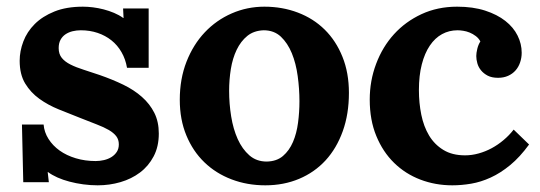

<svg xmlns="http://www.w3.org/2000/svg" viewBox="-20 -536 1608 572"><path d="M109.9 -165Q111.8 -142.1 124.5 -122.1Q137.2 -102.1 157.7 -87.4Q178.2 -72.8 205.8 -64.5Q233.4 -56.2 265.1 -56.2Q277.3 -56.2 289.8 -59.1Q302.2 -62 312 -68.1Q321.8 -74.2 327.9 -83.5Q334 -92.8 334 -106Q334 -120.1 326.4 -130.1Q318.8 -140.1 304.2 -148.7Q289.6 -157.2 267.8 -165.5Q246.1 -173.8 217.8 -185.1Q186.5 -197.3 154.8 -210.2Q123 -223.1 97.2 -241.7Q71.3 -260.3 54.9 -287.4Q38.6 -314.5 38.6 -355Q38.6 -383.8 49.6 -412.6Q60.5 -441.4 83.5 -464.4Q106.4 -487.3 142.1 -501.7Q177.7 -516.1 227.1 -516.1Q240.7 -516.1 256.6 -514.2Q272.5 -512.2 288.6 -508.1Q304.7 -503.9 319.8 -497.6Q335 -491.2 347.2 -482.4H348.1L346.7 -510.7H422.9V-334H358.4Q354 -359.9 342 -380.6Q330.1 -401.4 312 -415.8Q293.9 -430.2 270.8 -438Q247.6 -445.8 220.7 -445.8Q208 -445.8 196 -442.9Q184.1 -439.9 174.8 -433.6Q165.5 -427.2 160.2 -417.2Q154.8 -407.2 154.8 -392.6Q154.8 -375 164.1 -363.5Q173.3 -352.1 189.9 -343.8Q206.5 -335.4 228.8 -328.4Q251 -321.3 276.9 -312.5Q314.9 -299.3 347.2 -283.7Q379.4 -268.1 402.8 -247.3Q426.3 -226.6 439.7 -200Q453.1 -173.3 453.1 -138.2Q453.1 -99.1 437.7 -70.1Q422.4 -41 397 -22Q371.6 -2.9 338.9 6.6Q306.2 16.1 271 16.1Q249.5 16.1 228 13.2Q206.5 10.3 187 5.1Q167.5 0 151.1 -7.3Q134.8 -14.6 123 -23.4H122.1L125.5 6.8H49.3L45.4 -165Z M765.6 -445.8Q736.3 -444.8 716.8 -429Q697.3 -413.1 685.1 -387.7Q672.9 -362.3 667.7 -330.3Q662.6 -298.3 662.6 -265.6Q662.6 -227.1 668.7 -189.2Q674.8 -151.4 688.2 -121.6Q701.7 -91.8 722.9 -73.2Q744.1 -54.7 774.4 -54.7Q804.2 -55.2 823 -71.3Q841.8 -87.4 852.8 -113Q863.8 -138.7 867.9 -170.4Q872.1 -202.1 872.1 -234.4Q872.1 -271.5 866.9 -309.3Q861.8 -347.2 849.4 -377.4Q836.9 -407.7 816.7 -426.8Q796.4 -445.8 765.6 -445.8ZM767.6 -516.1Q821.3 -516.1 867.4 -498.5Q913.6 -481 947.3 -447.8Q981 -414.6 1000.2 -366.9Q1019.5 -319.3 1019.5 -259.3Q1019.5 -196.3 1001.2 -145.3Q982.9 -94.2 950 -58.3Q917 -22.5 871.1 -3.2Q825.2 16.1 770.5 16.1Q716.3 16.1 669.7 -1.7Q623 -19.5 588.9 -52.5Q554.7 -85.4 535.2 -132.6Q515.6 -179.7 515.6 -238.8Q515.6 -300.8 535.6 -352.1Q555.7 -403.3 590.1 -439.7Q624.5 -476.1 670.4 -496.1Q716.3 -516.1 767.6 -516.1Z M1398.9 -369.1Q1398.9 -377.9 1401.9 -390.4Q1404.8 -402.8 1411.1 -412.6Q1405.8 -422.4 1397.2 -428.7Q1388.7 -435.1 1379.2 -439Q1369.6 -442.9 1360.1 -444.3Q1350.6 -445.8 1343.3 -445.8Q1317.9 -445.8 1296.9 -434.3Q1275.9 -422.9 1260.5 -400.1Q1245.1 -377.4 1236.6 -344.2Q1228 -311 1228 -267.6Q1228 -229.5 1235.1 -194.3Q1242.2 -159.2 1258.3 -132.3Q1274.4 -105.5 1300.8 -89.4Q1327.1 -73.2 1365.7 -73.2Q1385.7 -73.2 1406 -78.9Q1426.3 -84.5 1444.8 -94.5Q1463.4 -104.5 1480.2 -118.7Q1497.1 -132.8 1510.3 -149.9L1556.2 -105.5Q1528.8 -67.9 1500 -44.2Q1471.2 -20.5 1441.9 -7.1Q1412.6 6.3 1383.8 11.2Q1355 16.1 1327.6 16.1Q1276.9 16.1 1232.2 -1Q1187.5 -18.1 1154.1 -50.8Q1120.6 -83.5 1101.1 -130.9Q1081.5 -178.2 1081.5 -239.3Q1081.5 -295.4 1100.6 -345.9Q1119.6 -396.5 1153.8 -434.1Q1188 -471.7 1235.8 -493.9Q1283.7 -516.1 1341.8 -516.1Q1389.2 -516.1 1425.3 -504.4Q1461.4 -492.7 1485.6 -473.6Q1509.8 -454.6 1522 -429.9Q1534.2 -405.3 1534.2 -378.9Q1534.2 -363.8 1529.5 -350.1Q1524.9 -336.4 1515.9 -326.2Q1506.8 -315.9 1493.7 -310.1Q1480.5 -304.2 1463.9 -304.2Q1445.3 -304.2 1433.1 -310.5Q1420.9 -316.9 1413.1 -326.4Q1405.3 -335.9 1402.1 -347.4Q1398.9 -358.9 1398.9 -369.1Z"/></svg>

Font: DimaBanoo
Style: Bold
Weight: 800
Designer: R.Balvardi
Foundry: R.Balvardi
Version: Version 1.0.0-alpha3